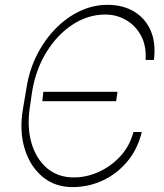

<svg xmlns="http://www.w3.org/2000/svg" viewBox="-20 -757 671 787"><path d="M527 -215.9H561.1Q544.4 -146 502 -95.2Q459.5 -44.4 401.1 -17.2Q342.7 9.9 277 9.9Q205.3 9.9 154.3 -32.5Q103.3 -74.9 81.1 -147.4Q58.9 -219.8 73.9 -309.7L89.5 -402Q101.2 -472.7 132.3 -533.6Q163.4 -594.5 208.5 -640.3Q253.6 -686.1 307.9 -711.6Q362.2 -737.2 420.5 -737.2Q483 -737.2 528.9 -710Q574.9 -682.9 597.3 -632.3Q619.7 -581.7 610.8 -511.4H576.7Q580.6 -569.2 557.9 -611Q535.2 -652.7 496.3 -675.1Q457.4 -697.4 411.9 -697.4Q340.9 -697.4 278.2 -656.6Q215.6 -615.8 171.5 -545.1Q127.5 -474.4 112.2 -384.9L103.7 -326.7Q89.5 -241.5 108.1 -174.2Q126.8 -106.9 172.1 -68.2Q217.3 -29.5 282.7 -29.8Q333.1 -29.5 383.5 -51.8Q433.9 -74.2 472.8 -116.1Q511.7 -158 527 -215.9ZM461.6 -380.7 456 -342.3H153.4L157.7 -380.7Z"/></svg>

Font: Inter Thin  BETA
Style: Italic
Weight: 100
Italic angle: -9.39999°
Designer: Rasmus Andersson
Foundry: rsms
Version: Version 3.011;git-f93a4a705